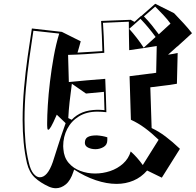

<svg xmlns="http://www.w3.org/2000/svg" viewBox="-20 -891 1040 1018"><path d="M760 13Q729 49 687.5 66.5Q646 84 598 84Q546 84 488 64.5Q430 45 373 8L369 20Q354 66 329 86.5Q304 107 276 107Q259 107 240 99Q194 78 164.5 50.5Q135 23 123 -26Q111 -78 105.5 -135.5Q100 -193 100 -254Q100 -338 107.5 -423.5Q115 -509 126.5 -590Q138 -671 149 -740L308 -722L408 -672Q404 -658 400 -643Q396 -628 391 -612Q425 -614 457.5 -616Q490 -618 523 -620Q522 -664 520 -703.5Q518 -743 516 -780L673 -786L693 -775L726 -805L729 -806L803 -871L903 -821Q929 -794 953 -768Q977 -742 998 -715L921 -645L919 -644L871 -601Q884 -603 896.5 -605Q909 -607 922 -610L918 -447Q880 -440 845.5 -436.5Q811 -433 777 -428L784 -212Q821 -195 857.5 -167.5Q894 -140 934 -102L838 51ZM884 -766Q868 -788 846 -811.5Q824 -835 803 -856L743 -804Q765 -782 785 -757Q805 -732 822 -709ZM805 -695Q787 -720 766.5 -744.5Q746 -769 725 -791L665 -738Q685 -716 705.5 -689.5Q726 -663 742 -638ZM821 -150Q785 -185 748.5 -212Q712 -239 674 -256L667 -487Q703 -492 738.5 -496Q774 -500 808 -505L811 -647Q775 -641 738 -635.5Q701 -630 665 -625Q664 -671 663.5 -709.5Q663 -748 663 -776L526 -770Q528 -738 530 -697.5Q532 -657 533 -611Q483 -607 434.5 -604Q386 -601 341 -600L345 -456Q392 -461 440.5 -465Q489 -469 538 -473Q540 -427 541.5 -381.5Q543 -336 544 -296Q520 -299 496 -299Q439 -299 398.5 -274Q358 -249 336.5 -207.5Q315 -166 315 -116Q315 -112 315.5 -108.5Q316 -105 316 -101Q319 -57 343.5 -28Q368 1 405.5 15Q443 29 484 29Q525 29 564 16Q603 3 632.5 -23.5Q662 -50 673 -88Q707 -58 737 -16ZM281 -283Q261 -237 251 -220Q241 -203 236 -203Q232 -203 231 -210.5Q230 -218 230 -227V-240Q230 -276 233.5 -333.5Q237 -391 245 -458Q253 -525 265 -591.5Q277 -658 294 -713L157 -728Q147 -663 136 -585Q125 -507 117.5 -423Q110 -339 110 -256Q110 -195 115 -137.5Q120 -80 133 -28Q142 11 158 30Q174 49 191 49Q232 49 260 -32Q272 -68 287.5 -118Q303 -168 328 -238ZM436 -395 361 -447Q354 -396 349 -350.5Q344 -305 342 -265L360 -256Q385 -282 417.5 -295Q450 -308 496 -309Q505 -309 514.5 -308.5Q524 -308 534 -307L531 -404ZM549 -148Q549 -123 529 -111.5Q509 -100 486 -100Q465 -100 448 -108Q431 -116 430 -132V-134Q430 -156 445.5 -164.5Q461 -173 489 -173H495Q524 -171 549 -163Z"/></svg>

Font: Rampart One
Style: Regular
Weight: 400
Designer: Fontworks Inc.
Foundry: Fontworks Inc.
Version: Version 1.100